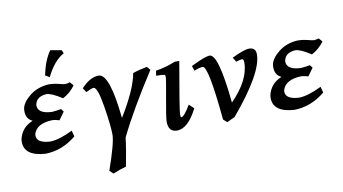

<svg xmlns="http://www.w3.org/2000/svg" viewBox="-91 -955 2546 1425"><g transform="rotate(-10 1182.5 -242.5)"><path d="M187 17.1Q28.3 6.8 28.3 -100.1L29.3 -117.7Q48.8 -206.5 135.3 -240.7Q86.9 -261.2 86.9 -321.8L87.9 -338.9Q96.2 -386.7 154.8 -433.6Q213.4 -480.5 296.9 -485.8Q335.9 -485.8 373.3 -476.3Q410.6 -466.8 421.4 -466.8Q435.1 -467.8 456.5 -473.6L480 -446.8Q443.4 -395.5 386.7 -365.7Q307.1 -417.5 269 -417.5Q193.4 -412.1 182.6 -353.5L182.1 -347.7Q182.1 -285.2 287.6 -280.3Q332.5 -284.2 357.4 -289.6L374 -267.6L332 -209.5Q298.3 -219.7 280.3 -219.7Q160.6 -215.8 137.7 -141.1Q136.2 -134.8 136.2 -128.4Q136.2 -71.8 236.8 -65.9Q305.2 -67.4 407.7 -117.7L419.9 -72.8Q313.5 15.1 187 17.1ZM316.4 -537.1 284.2 -556.2Q306.6 -665.5 354.5 -733.9L438.5 -718.8L449.2 -693.8Q372.1 -651.9 316.4 -537.1Z M658.7 249.5 630.9 224.6Q700.7 25.9 700.7 -35.6Q700.7 -101.6 676.8 -251.5Q652.8 -401.4 622.6 -402.8Q608.9 -402.8 564.5 -380.9L543.5 -413.6Q610.8 -485.8 676.3 -485.8Q757.8 -483.4 791.5 -146Q910.6 -339.8 931.2 -459.5Q979.5 -476.6 1039.1 -487.3L1061.5 -461.4Q889.2 -195.8 793 1.5Q788.6 42 778.3 103.5L757.8 214.8Q710.9 227.5 658.7 249.5Z M1178.7 17.1Q1113.3 17.1 1113.3 -61Q1113.3 -91.3 1138.9 -231.4Q1164.6 -371.6 1164.6 -388.7Q1164.6 -404.3 1156.2 -406.7Q1145.5 -410.2 1095.7 -410.2L1101.1 -447.3Q1185.1 -461.4 1248 -488.8H1283.7Q1220.7 -129.4 1220.7 -96.7Q1220.7 -74.7 1226.6 -74.7Q1248 -74.7 1296.9 -157.2L1332.5 -123.5Q1261.7 17.1 1178.7 17.1Z M1555.7 20.5 1528.3 -4.4Q1489.7 -415 1447.3 -415Q1424.3 -415 1382.8 -397.9L1369.6 -435.1Q1477.1 -488.8 1512.2 -488.8Q1578.6 -488.8 1615.2 -116.7Q1757.3 -261.7 1757.3 -394.5Q1757.3 -420.4 1745.6 -420.4Q1730.5 -420.4 1699.7 -409.7L1678.7 -443.8Q1772 -488.8 1809.1 -488.8Q1859.9 -488.8 1859.9 -437.5Q1859.9 -296.9 1615.7 -7.3Z M2062.5 17.1Q1903.8 6.8 1903.8 -100.1L1904.8 -117.7Q1924.3 -206.5 2010.7 -240.7Q1962.4 -261.2 1962.4 -321.8L1963.4 -338.9Q1971.7 -386.7 2030.3 -433.6Q2088.9 -480.5 2172.4 -485.8Q2211.4 -485.8 2248.8 -476.3Q2286.1 -466.8 2296.9 -466.8Q2310.5 -467.8 2332 -473.6L2355.5 -446.8Q2318.8 -395.5 2262.2 -365.7Q2182.6 -417.5 2144.5 -417.5Q2068.8 -412.1 2058.1 -353.5L2057.6 -347.7Q2057.6 -285.2 2163.1 -280.3Q2208 -284.2 2232.9 -289.6L2249.5 -267.6L2207.5 -209.5Q2173.8 -219.7 2155.8 -219.7Q2036.1 -215.8 2013.2 -141.1Q2011.7 -134.8 2011.7 -128.4Q2011.7 -71.8 2112.3 -65.9Q2180.7 -67.4 2283.2 -117.7L2295.4 -72.8Q2189 15.1 2062.5 17.1Z"/></g></svg>

Font: Kelvinch
Style: Bold Italic
Weight: 700
Italic angle: -10°
Designer: Paul James Miller
Foundry: High-Logic / Made with FontCreator
Version: Version 3.30 September 23, 2016